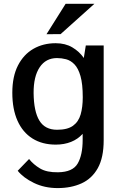

<svg xmlns="http://www.w3.org/2000/svg" viewBox="-20 -734 609 990"><path d="M277.3 235.8Q209.5 235.8 154.8 209.2Q100.1 182.6 71.3 146.5L129.9 85.9Q152.3 114.3 186.8 134.8Q221.2 155.3 279.3 154.3Q355 153.3 380.6 109.1Q406.2 64.9 406.2 -13.2V-43.9Q381.8 -16.6 346.4 -2.4Q311 11.7 267.6 11.7Q197.8 11.7 147.5 -19.8Q97.2 -51.3 70.3 -111.3Q43.5 -171.4 43.5 -255.9Q43.5 -339.4 72.5 -396.2Q101.6 -453.1 152.1 -482.2Q202.6 -511.2 267.1 -511.2Q316.9 -511.2 353 -489.7Q389.2 -468.3 412.1 -435.1L422.4 -499.5H514.6V-10.7Q514.6 78.6 484.4 132.8Q454.1 187 400.6 211.4Q347.2 235.8 277.3 235.8ZM274.4 -64.9Q327.6 -64.9 356.2 -85.4Q384.8 -106 395.8 -143.8Q406.7 -181.6 406.7 -232.4Q406.7 -301.3 395 -341.8Q383.3 -382.3 363.8 -402.3Q344.2 -422.4 320.8 -428.5Q297.4 -434.6 273.9 -434.6Q216.3 -434.6 184.6 -387.2Q152.8 -339.8 153.3 -254.4Q154.3 -159.2 183.1 -112.1Q211.9 -64.9 274.4 -64.9ZM292.5 -558.1 219.7 -557.6 318.4 -714.4H466.8Z"/></svg>

Font: Pontano Sans
Style: Bold
Weight: 700
Designer: Vernon Adams
Foundry: Vernon Adams
Version: Version 2.001